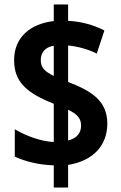

<svg xmlns="http://www.w3.org/2000/svg" viewBox="-20 -779 540 857"><path d="M220 -41V58H284V-43C398 -61 459 -132 459 -227C459 -327 392 -372 284 -413V-576C326 -572 371 -560 412 -540L446 -643C395 -669 341 -683 284 -686V-759H220V-685C116 -673 43 -613 43 -511C43 -415 96 -365 220 -316V-145C161 -148 93 -174 46 -202V-80C95 -57 156 -43 220 -41ZM220 -575V-440C179 -460 162 -478 162 -510C162 -544 180 -568 220 -575ZM284 -152V-289C323 -271 342 -251 342 -219C342 -186 324 -162 284 -152Z"/></svg>

Font: Noto Sans Myanmar Condensed
Style: Bold
Weight: 700
Width: 3
Designer: Monotype Design Team
Foundry: Monotype Imaging Inc.
Version: Version 2.107